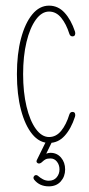

<svg xmlns="http://www.w3.org/2000/svg" viewBox="-20 -502 315 681"><path d="M154 5Q120 5 94.5 -26Q69 -57 54.5 -112Q40 -167 40 -239Q40 -311 54.5 -365.5Q69 -420 94.5 -451Q120 -482 154 -482Q186 -482 209 -457Q232 -432 246 -390Q248 -384 246 -378.5Q244 -373 237 -373Q229 -373 226 -382Q215 -417 197 -439Q179 -461 154 -461Q128 -461 107 -432Q86 -403 74 -353Q62 -303 62 -239Q62 -175 74 -124.5Q86 -74 107 -45Q128 -16 154 -16Q179 -16 197 -38Q215 -60 226 -96Q229 -105 237 -105Q244 -105 246 -99.5Q248 -94 246 -88Q232 -45 209 -20Q186 5 154 5ZM153 159Q120 159 101 135Q97 129 100 124Q103 119 108 119Q112 119 115 122Q123 129 132.5 134Q142 139 153 139Q171 139 181 127Q191 115 191 99Q191 83 182 71.5Q173 60 159 60Q148 60 142 63Q136 66 131 71Q124 78 118 78Q114 78 111 74.5Q108 71 111 65L143 0H165L144 43Q152 40 159 40Q182 40 196.5 57Q211 74 211 99Q211 124 195.5 141.5Q180 159 153 159Z"/></svg>

Font: Zen Loop
Style: Regular
Weight: 400
Designer: Yoshimichi Ohira
Foundry: A-1 Corp ZenFonts
Version: Version 1.000; ttfautohint (v1.8.3)